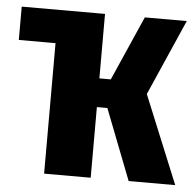

<svg xmlns="http://www.w3.org/2000/svg" viewBox="-44 -575 634 620"><g transform="rotate(5 273.0 -265.5)"><path d="M429 -285 546 0H395L306 -229H272V0H121V-424L120 -423H2V-531H272V-322H309L401 -531H537Z"/></g></svg>

Font: Fira Sans Extra Condensed
Style: Bold
Weight: 700
Width: 1
Designer: Carrois Corporate & Edenspiekermann AG
Foundry: Carrois Corporate GbR & Edenspiekermann AG
Version: Version 4.203